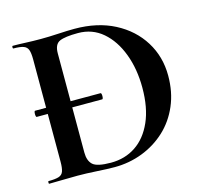

<svg xmlns="http://www.w3.org/2000/svg" viewBox="-94 -732 893 841"><g transform="rotate(-15 352.5 -311.5)"><path d="M53 -297Q50 -297 49 -304Q48 -311 49 -318Q50 -325 53 -325H349.6Q353 -325 354 -318Q355 -311 354 -304Q353 -297 349.6 -297ZM326 4Q294 4 246 1Q198 -2 158.3 -2Q122 -2 89.1 -1Q56.3 0 30 0Q28 0 28 -6Q28 -12 30 -12Q60.8 -12 76.6 -17Q92.5 -22 97.7 -37Q103 -52 103 -81V-544Q103 -573 97.8 -587.5Q92.6 -602 77.5 -607.5Q62.3 -613 32 -613Q29 -613 29 -619Q29 -625 32 -625Q58 -625 90 -623.5Q122 -622 158.5 -622Q195 -622 238.1 -624.5Q281.3 -627 312 -627Q416 -627 493.1 -587Q570.2 -547 613.1 -478Q656 -409 656 -323Q656 -248 629.9 -187.5Q603.9 -127 558.1 -84.5Q512.2 -42 452.4 -19Q392.6 4 326 4ZM316 -19Q379.5 -19 428.2 -51.5Q477 -84 505 -147.2Q533 -210.4 533 -301.1Q533 -386 507 -455Q481 -524 434 -564.5Q386.9 -605 322 -605Q263.7 -605 238.8 -594.1Q214 -583.1 214 -542V-92Q214 -55 233.4 -37Q252.7 -19 316 -19Z"/></g></svg>

Font: Cormorant Infant Light
Style: Regular
Weight: 300
Designer: Christian Thalmann (Catharsis Fonts)
Foundry: Catharsis Fonts
Version: Version 4.001